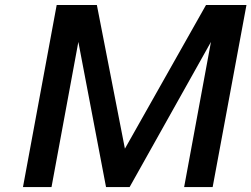

<svg xmlns="http://www.w3.org/2000/svg" viewBox="-20 -759 1020 779"><path d="M73.2 0 210 -738.8H373L486.8 -155.8L815.9 -738.8H980L842.8 0H727.1L835.9 -588.9L505.9 0H410.2L297.9 -588.9L189 0Z"/></svg>

Font: Involve SemiBold Oblique
Style: Italic
Weight: 600
Italic angle: -10.5°
Designer: Stefan Peev
Foundry: Context Ltd.
Version: Version 1.001